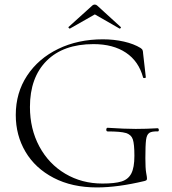

<svg xmlns="http://www.w3.org/2000/svg" viewBox="-20 -808 753 840"><path d="M49 -305Q49 -402 98.5 -477Q148 -552 234.5 -594Q321 -636 430 -636Q479 -636 522.5 -626Q566 -616 595 -598Q602 -593 603.5 -589.5Q605 -586 605.5 -581.5Q606 -577 606 -575L618 -470Q618 -467 612.5 -466.5Q607 -466 606 -469Q587 -540 531 -577.5Q475 -615 389 -615Q257 -615 184 -542Q111 -469 111 -340Q111 -244 152 -167.5Q193 -91 265.5 -48Q338 -5 428 -5Q482 -5 511.5 -14Q541 -23 554.5 -49Q568 -75 568 -126Q568 -178 561 -198.5Q554 -219 531 -226Q508 -233 451 -233Q445 -233 445 -241Q445 -244 446.5 -246.5Q448 -249 450 -249Q527 -244 574 -244Q619 -244 670 -247Q672 -247 673.5 -244.5Q675 -242 675 -240Q675 -233 670 -233Q644 -234 633 -226.5Q622 -219 619 -196Q616 -173 616 -116Q616 -71 619.5 -52Q623 -33 623 -28Q623 -22 621 -20Q619 -18 612 -16Q495 12 404 12Q295 12 214.5 -30Q134 -72 91.5 -144Q49 -216 49 -305ZM395 -788Q401 -788 406 -783L508 -690Q509 -690 509 -688Q509 -686 506.5 -684Q504 -682 503 -683L395 -745L286 -683Q284 -682 281 -685.5Q278 -689 280 -690L383 -783Q388 -788 395 -788Z"/></svg>

Font: Cormorant Unicase Light
Style: Regular
Weight: 300
Designer: Christian Thalmann (Catharsis Fonts)
Foundry: Catharsis Fonts
Version: Version 4.000